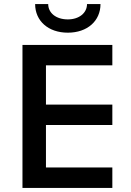

<svg xmlns="http://www.w3.org/2000/svg" viewBox="-20 -920 642 940"><path d="M90 -700V0H530V-100H205V-308H530V-408H205V-600H530V-700ZM472 -900H406C406 -857 368 -825 312 -825C254 -825 216 -857 216 -900H152C152 -818 216 -760 312 -760C408 -760 472 -818 472 -900Z"/></svg>

Font: Gully Medium
Style: Regular
Weight: 500
Designer: jaikishan Patel
Foundry: MagicType
Version: Version 1.000;Glyphs 3.2 (3242)